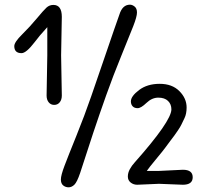

<svg xmlns="http://www.w3.org/2000/svg" viewBox="-20 -786 894 820"><path d="M241 -550 244 -378Q244 -360 235 -349Q226 -338 211.5 -338Q197 -338 188 -349Q179 -360 179 -378Q179 -378 182 -550V-670L151 -635Q147 -630 128 -606Q92 -559 72 -559Q41 -559 41 -589Q41 -606 74.5 -639Q108 -672 137 -707Q166 -742 178.5 -753.5Q191 -765 208 -765Q244 -765 244 -714ZM658 -56 761 -61Q803 -61 803 -29Q803 3 761 3L659 -1L566 3Q550 3 538 -6.5Q526 -16 526 -32Q526 -48 534.5 -63.5Q543 -79 555 -92Q712 -269 712 -319Q712 -341 697.5 -355Q683 -369 656 -369Q629 -369 605.5 -346.5Q582 -324 568 -324Q554 -324 546.5 -332Q539 -340 539 -353Q539 -375 574 -401.5Q609 -428 662 -428Q715 -428 746 -397Q777 -366 777 -327Q777 -300 768 -281.5Q759 -263 754.5 -253.5Q750 -244 739.5 -228.5Q729 -213 724.5 -207Q720 -201 707.5 -184.5Q695 -168 686 -155.5Q677 -143 645.5 -105Q614 -67 607 -56ZM378 -218Q336 -88 322.5 -48Q309 -8 297.5 3Q286 14 273 14Q260 14 250 6Q240 -2 240 -19.5Q240 -37 255.5 -78Q271 -119 306 -205.5Q341 -292 369.5 -374.5Q398 -457 424.5 -534.5Q451 -612 467 -658.5Q483 -705 490 -724Q503 -766 535 -766Q545 -766 555 -758Q565 -750 565 -732.5Q565 -715 549 -674Q533 -633 498 -547.5Q463 -462 433.5 -379Q404 -296 378 -218Z"/></svg>

Font: Delius
Style: Regular
Weight: 400
Designer: Natalia Raices
Foundry: Natalia Raices
Version: Version 1.001